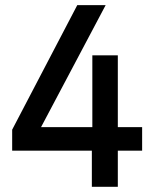

<svg xmlns="http://www.w3.org/2000/svg" viewBox="-20 -720 586 740"><path d="M334 0V-139.2H26.9V-220.2L277.8 -700.2H387.2L138.2 -230H335.9V-506.8H434.1V-230H527.8V-139.2H434.1V0Z"/></svg>

Font: TASA Explorer Medium
Style: Regular
Weight: 500
Designer: Weizhong Zhang
Foundry: Local Remote
Version: Version 1.000;Glyphs 3.1.2 (3151)